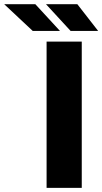

<svg xmlns="http://www.w3.org/2000/svg" viewBox="-161 -913 497 933"><path d="M236.3 0H65.4V-710.9H236.3ZM130.4 -762.7H-2L-140.6 -892.6H10.7ZM315.9 -762.7H182.1L62.5 -892.6H214.8Z"/></svg>

Font: Roboto Black
Style: Regular
Weight: 900
Designer: Google
Version: Version 2.134; 2016